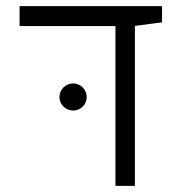

<svg xmlns="http://www.w3.org/2000/svg" viewBox="-20 -606 626 626"><path d="M356.4 0H419.9V-521.5L508.3 -533.2V-585.9H43.9V-521H356.4ZM218.3 -245.6C242.7 -245.6 262.7 -265.1 262.7 -289.6C262.7 -314 242.7 -334 218.3 -334C193.8 -334 173.8 -314 173.8 -289.6C173.8 -265.1 193.8 -245.6 218.3 -245.6Z"/></svg>

Font: Cascadia Mono Light
Style: Regular
Weight: 300
Monospace: yes
Designer: Aaron Bell
Foundry: Saja Typeworks
Version: Version 2404.023